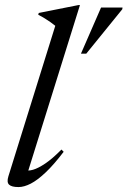

<svg xmlns="http://www.w3.org/2000/svg" viewBox="-20 -748 516 778"><path d="M204 -643.5Q195 -651 184.5 -658.2Q174 -665.5 161.8 -673.2Q149.5 -681 135 -688L137 -695.5L298 -727.5H304L90 -42L81.5 -58.5Q93.5 -54.5 114 -60.2Q134.5 -66 163.5 -85.5Q192.5 -105 229 -142L238 -133Q198.5 -81 165.2 -49.5Q132 -18 104.8 -4Q77.5 10 55 10Q27 10 16.8 0.2Q6.5 -9.5 14 -33.5ZM308 -530.5 389.5 -717.5H476.5L475.5 -710.5L329.5 -530.5Z"/></svg>

Font: Newsreader 48pt
Style: Italic
Weight: 400
Italic angle: -17°
Version: Version 1.003